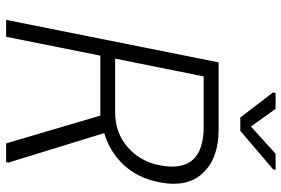

<svg xmlns="http://www.w3.org/2000/svg" viewBox="-170 -772 941 642"><g transform="rotate(90 301.0 -450.5)"><path d="M521.5 0H459L366 -315H165.5L102.5 0H46L188 -710.5H413Q509 -710.5 558 -658Q594 -620.5 594 -560Q594 -537 588.5 -510.5Q574.5 -440 531 -393.2Q487.5 -346.5 424.5 -328L523 -8ZM355.5 -364.5Q423 -364.5 471 -406Q519 -447.5 531.5 -510.5Q536.5 -534.5 536.5 -555Q536.5 -660.5 403.5 -660.5H235L175.5 -364.5ZM417 -783H372.5L288.5 -892.5L290.5 -901H343.5L402.5 -818.5L493.5 -901H547.5L545.5 -892.5Z"/></g></svg>

Font: Roberto Sans Light
Style: Italic
Weight: 300
Italic angle: -11°
Designer: Google
Version: Version 1.00;June 11, 2020;FontCreator 12.0.0.2522 64-bit; t